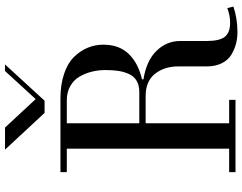

<svg xmlns="http://www.w3.org/2000/svg" viewBox="-121 -841 970 768"><g transform="rotate(-90 364.0 -457.0)"><path d="M149.4 -921.9H237.8L351.6 -799.3L463.9 -921.9H490.2L345.2 -763.7H296.4ZM59.6 0V-25.4H153.3V-674.8H59.6V-700.2H354.5Q410.2 -700.2 453.1 -685.5Q496.1 -670.9 520.5 -645.8Q544.9 -620.6 557.1 -591.1Q569.3 -561.5 569.3 -528.8Q569.3 -465.3 532.2 -427Q495.1 -388.7 430.7 -374V-368.2Q505.4 -356.4 544.7 -315.9Q584 -275.4 584 -221.7V-115.2Q584 -64 600.8 -42.7Q617.7 -21.5 657.7 -21.5Q685.5 -21.5 715.8 -32.7L721.7 -8.3Q672.9 7.8 619.6 7.8Q595.7 7.8 573.7 2.2Q551.8 -3.4 530 -16.1Q508.3 -28.8 495.4 -54.2Q482.4 -79.6 482.4 -114.7V-229Q482.4 -284.2 452.9 -321.8Q423.3 -359.4 364.3 -359.4H254.9V-25.4H348.6V0ZM254.9 -384.8H379.9Q406.2 -384.8 424.1 -395Q441.9 -405.3 451.2 -424.6Q460.4 -443.8 464.1 -466.6Q467.8 -489.3 467.8 -520Q467.8 -548.8 461.2 -575.2Q454.6 -601.6 441.2 -624.5Q427.7 -647.5 403.3 -661.1Q378.9 -674.8 346.7 -674.8H254.9Z"/></g></svg>

Font: Theano Didot
Style: Regular
Weight: 400
Designer: Alexey Kryukov
Version: Version 2.0